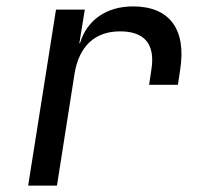

<svg xmlns="http://www.w3.org/2000/svg" viewBox="-20 -580 640 600"><path d="M68 0H158L213 -350C227 -435 276 -482 355 -482C431 -482 466 -443 453 -362L446 -315H536L543 -362C563 -488 510 -560 396 -560C311 -560 251 -516 230 -445H228L245 -550H155Z"/></svg>

Font: JetBrains Mono
Style: Italic
Weight: 400
Italic angle: -9°
Monospace: yes
Designer: Philipp Nurullin, Konstantin Bulenkov
Foundry: JetBrains
Version: Version 2.305